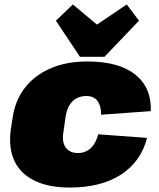

<svg xmlns="http://www.w3.org/2000/svg" viewBox="-20 -829 712 862"><path d="M292 13Q198 13 135 -18Q72 -49 45 -106Q18 -163 28 -244L36 -296Q47 -377 91 -434Q135 -491 206.5 -522Q278 -553 372 -553Q514 -553 587.5 -494Q661 -435 657 -330L434 -314Q434 -354 417.5 -376Q401 -398 367 -398Q343 -398 323.5 -387.5Q304 -377 292 -357Q280 -337 275 -309L264 -231Q258 -189 276 -165.5Q294 -142 330 -142Q364 -142 387.5 -164Q411 -186 421 -226L640 -210Q614 -105 524.5 -46Q435 13 292 13ZM604 -736 449 -574H339L231 -736L307 -809L482 -663H333L549 -809Z"/></svg>

Font: Pathway Extreme SemiCondensed Black
Style: Italic
Weight: 900
Width: 4
Italic angle: -8°
Version: Version 1.001;gftools[0.9.26]